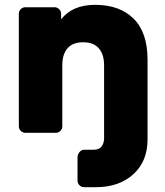

<svg xmlns="http://www.w3.org/2000/svg" viewBox="-20 -550 684 795"><path d="M378 225H328Q317 225 309 217Q301 209 301 198V102Q301 90 309 80Q317 70 328 70H368Q390 70 400.5 56.5Q411 43 411 22V-280Q411 -324 389.5 -349.5Q368 -375 324 -375Q281 -375 259.5 -350Q238 -325 238 -280V-27Q238 -16 230 -8Q222 0 211 0H85Q74 0 66 -8Q58 -16 58 -27V-493Q58 -504 66 -512Q74 -520 85 -520H206Q217 -520 225 -512Q233 -504 233 -493V-470Q280 -530 374 -530Q475 -530 533 -473Q591 -416 591 -302V27Q591 118 532 171.5Q473 225 378 225Z"/></svg>

Font: Hezaedrus
Style: Bold
Weight: 700
Designer: Hubert & Fischer
Foundry: Hubert & Fischer
Version: Version 1.10;September 3, 2019;FontCreator 11.5.0.2425 64-bi